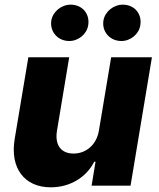

<svg xmlns="http://www.w3.org/2000/svg" viewBox="-20 -789 676 816"><path d="M274.5 -614.7C313.6 -614.7 349.4 -644.5 354.8 -681.8C362.9 -729.8 329.9 -769.2 280.5 -769.2C241.1 -769.2 204.9 -740.1 198.2 -702.4C190.7 -654.8 225.1 -614.7 274.5 -614.7ZM496.1 -614.7C535.2 -614.7 571 -644.5 576.3 -681.8C584.5 -729.8 551.5 -769.2 502.1 -769.2C462.7 -769.2 426.5 -740.1 419.7 -702.4C411.9 -654.5 446.7 -614.7 496.1 -614.7ZM400.6 -235.4C390.6 -171.9 344.1 -136.4 292.6 -136.4C239.3 -136.4 212.7 -172.6 221.9 -231.9L274.1 -545.5H100.5L42.3 -197.8C22 -74.6 83.5 7.1 195.7 7.1C277.3 7.1 346.6 -34.8 380.3 -101.6H386L369.3 0H534.8L625.7 -545.5H452.4Z"/></svg>

Font: TID UI Extra Bold
Style: Italic
Weight: 800
Italic angle: -9.39999°
Designer: The TID Project Authors
Foundry: Bakken & Bæck
Version: Version 1.001;hotconv 1.0.109;makeotfexe 2.5.65596